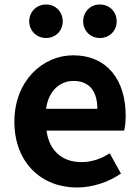

<svg xmlns="http://www.w3.org/2000/svg" viewBox="-20 -820 621 854"><path d="M322 14C392 14 463 -10 518 -48L468 -138C428 -113 388 -99 342 -99C259 -99 199 -147 187 -239H532C536 -252 539 -279 539 -306C539 -461 459 -574 305 -574C171 -574 44 -461 44 -279C44 -95 166 14 322 14ZM185 -336C196 -418 248 -460 307 -460C379 -460 413 -412 413 -336ZM185 -651C228 -651 259 -684 259 -725C259 -767 228 -800 185 -800C142 -800 110 -767 110 -725C110 -684 142 -651 185 -651ZM424 -651C468 -651 499 -684 499 -725C499 -767 468 -800 424 -800C381 -800 350 -767 350 -725C350 -684 381 -651 424 -651Z"/></svg>

Font: Source Han Sans SC Bold
Style: Regular
Weight: 700
Designer: Ryoko NISHIZUKA (kana & ideographs); Paul D. Hunt (Latin, Greek & Cyrillic); Wenlong ZHANG (bopomofo); Sandoll Communica
Foundry: Adobe Systems Incorporated
Version: Version 1.001;PS 1.001;hotconv 1.0.78;makeotf.lib2.5.61930